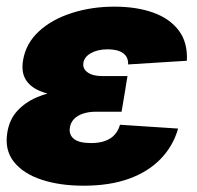

<svg xmlns="http://www.w3.org/2000/svg" viewBox="-20 -559 603 589"><path d="M236.3 10.7Q163.6 10.7 107.4 -7.8Q51.3 -26.4 22.5 -62.7Q-6.3 -99.1 2.4 -152.3Q8.8 -192.4 33 -218.8Q57.1 -245.1 93 -260.5Q128.9 -275.9 173.3 -282.5Q217.8 -289.1 265.6 -289.1H365.2L353 -216.3H274.9Q252 -216.3 234.6 -210.4Q217.3 -204.6 207 -193.8Q196.8 -183.1 194.3 -167.5Q190.9 -146 206.5 -133.1Q222.2 -120.1 259.3 -120.1Q284.2 -120.1 302 -126.5Q319.8 -132.8 331.3 -145.3Q342.8 -157.7 348.1 -176.3L526.4 -164.6Q511.2 -111.3 473.1 -71.8Q435.1 -32.2 375.7 -10.7Q316.4 10.7 236.3 10.7ZM263.7 -258.3Q212.9 -258.3 171.1 -263.2Q129.4 -268.1 100.3 -280.8Q71.3 -293.5 58.1 -316.2Q44.9 -338.9 50.8 -374.5Q59.6 -426.3 99.4 -462.9Q139.2 -499.5 200 -519Q260.7 -538.6 331.1 -538.6Q398.4 -538.6 449.5 -520.5Q500.5 -502.4 528.3 -465.6Q556.2 -428.7 553.2 -372.6L373 -361.3Q374 -384.3 357.4 -396Q340.8 -407.7 310.5 -407.7Q279.8 -407.7 259.3 -396.2Q238.8 -384.8 235.8 -366.2Q232.9 -348.6 248.5 -337.2Q264.2 -325.7 292.5 -325.7H371.1L359.9 -258.3Z"/></svg>

Font: Inter 24pt Black
Style: Italic
Weight: 900
Italic angle: -9.3988°
Designer: Rasmus Andersson
Foundry: rsms
Version: Version 4.001;git-66647c0bb